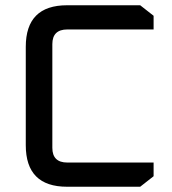

<svg xmlns="http://www.w3.org/2000/svg" viewBox="-20 -710 654 730"><path d="M78 -158V-532Q78 -690 235 -690H513L564 -650V-598H236Q179 -598 179 -542V-148Q179 -92 236 -92H564V-40L513 0H235Q78 0 78 -158Z"/></svg>

Font: Oxanium ExtraLight Medium
Style: Regular
Weight: 500
Version: Version 2.000